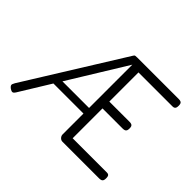

<svg xmlns="http://www.w3.org/2000/svg" viewBox="-143 -933 1192 1192"><g transform="rotate(45 453.0 -337.0)"><path d="M505 11Q498 11 491 6.5Q484 2 479.5 -5.5Q475 -13 475 -21V-634L87 -3Q81 7 75 11Q69 15 62 12.5Q55 10 46 4Q37 -3 34 -9Q31 -15 33.5 -21.5Q36 -28 41 -37L439 -677Q443 -685 450 -686Q457 -687 468 -687H830Q841 -687 847.5 -684Q854 -681 856.5 -674.5Q859 -668 859 -657Q859 -646 856.5 -639.5Q854 -633 848.5 -630Q843 -627 835 -627H536V-371H714Q725 -371 731.5 -368Q738 -365 740.5 -358.5Q743 -352 743 -341Q743 -330 740 -323.5Q737 -317 730.5 -314Q724 -311 713 -311H536V-49H836Q845 -49 850 -46Q855 -43 857 -36.5Q859 -30 859 -19Q859 -8 856 -1.5Q853 5 846.5 8Q840 11 829 11ZM173 -205 201 -254H497V-205Z"/></g></svg>

Font: Fredoka SemiCondensed Light
Style: Regular
Weight: 300
Width: 4
Designer: Ben Nathan
Foundry: Milena B. Brandão, Ben Nathan
Version: Version 2.001